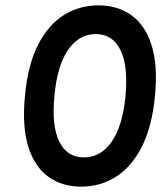

<svg xmlns="http://www.w3.org/2000/svg" viewBox="-20 -682 610 716"><path d="M283 14Q211 14 160 -23Q109 -60 85.5 -135Q62 -210 73 -324Q83.5 -438.5 121.2 -513.5Q159 -588.5 217 -625.2Q275 -662 347 -662Q418.5 -662 470 -625.2Q521.5 -588.5 545.2 -513.5Q569 -438.5 558 -324Q547 -210 509 -135Q471 -60 412.8 -23Q354.5 14 283 14ZM293 -95Q356 -95 396.8 -154Q437.5 -213 448 -324Q458.5 -436 429.2 -495.5Q400 -555 337 -555Q274 -555 233.5 -495.5Q193 -436 183 -324Q172 -213 201 -154Q230 -95 293 -95Z"/></svg>

Font: Karla
Style: Bold Italic
Weight: 700
Italic angle: -8°
Designer: Jonathan Pinhorn
Version: Version 2.004;gftools[0.9.33]